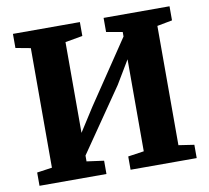

<svg xmlns="http://www.w3.org/2000/svg" viewBox="-81 -834 1009 925"><g transform="rotate(-10 423.5 -371.5)"><path d="M39 0V-65L113 -75.5V-660.5L40 -674V-743H367.5V-675L282.5 -660V-216L356 -331L562.5 -638V-660L483.5 -674V-743H806V-674L732 -660V-76.5L808 -65V0H484.5V-65L562.5 -76.5V-526.5L494.5 -413L282.5 -105V-76.5L366.5 -65V0Z"/></g></svg>

Font: Merriweather 20pt Black
Style: Regular
Weight: 900
Version: Version 2.100